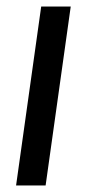

<svg xmlns="http://www.w3.org/2000/svg" viewBox="-20 -565 264 585"><path d="M29 0H119L195.5 -545H105.5Z"/></svg>

Font: Mohave Medium
Style: Italic
Weight: 500
Italic angle: -8°
Designer: Gumpita Rahayu
Foundry: Tokotype
Version: Version 2.002; ttfautohint (v1.8.3)